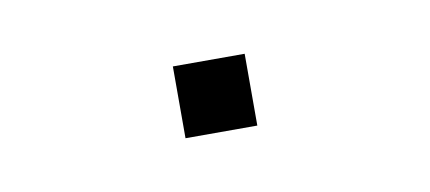

<svg xmlns="http://www.w3.org/2000/svg" viewBox="-26 -109 354 158"><g transform="rotate(-10 151.0 -30.0)"><path d="M121 0V-60H181V0Z"/></g></svg>

Font: M PLUS 1 Thin
Style: Regular
Weight: 100
Designer: Coji Morishita
Foundry: UNDERFOREST DESIGN
Version: Version 1.001